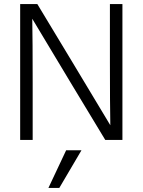

<svg xmlns="http://www.w3.org/2000/svg" viewBox="-20 -694 707 952"><path d="M142 0H80V-674H165L337 -389L527 -73Q525 -177 525 -388V-674H587V0H502L331 -283L140 -601Q142 -493 142 -285ZM274 238H220L308 51H384Z"/></svg>

Font: Hind Siliguri Light
Style: Regular
Weight: 300
Designer: Jyotish Sonowal
Foundry: Indian Type Foundry
Version: Version 1.001;PS 1.0;hotconv 1.0.86;makeotf.lib2.5.63406; tt